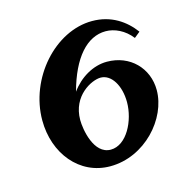

<svg xmlns="http://www.w3.org/2000/svg" viewBox="-70 -461 505 530"><g transform="rotate(-15 182.5 -196.0)"><path d="M196 -39.1C147.2 -39.1 135.3 -113.5 135.3 -139.9C135.3 -209.7 194.6 -238.5 219.7 -238.5C250.5 -238.5 272.9 -201.7 272.9 -154.3C272.9 -101.8 241.7 -39.1 196 -39.1ZM33.9 -166C33.9 -71 95.2 4.9 182.9 4.9C282.2 4.9 360.8 -84 360.8 -165.3C360.8 -228.3 313.7 -276.4 247.8 -276.4C208 -276.4 169.4 -253.2 144.3 -218.5C168.9 -309.6 212.6 -358.6 266.1 -358.6C291.3 -358.6 319.6 -345.9 339.8 -319.8L356.4 -333.3C330.6 -368.2 291.5 -395.5 237.3 -395.5C131.1 -395.5 33.9 -285.6 33.9 -166Z"/></g></svg>

Font: RisaltypS01
Style: Medium
Weight: 500
Italic angle: -9°
Designer: gluk
Foundry: gluk
Version: Version 0.24